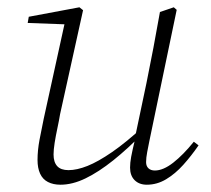

<svg xmlns="http://www.w3.org/2000/svg" viewBox="-20 -494 579 527"><path d="M146 13Q126 13 111.5 5.5Q97 -2 90 -17.5Q83 -33 83 -55Q83 -81 88.5 -110.5Q94 -140 100 -168L159 -437L165 -427L56 -431L59 -448L198 -474L208 -466L145 -181Q142 -163 137.5 -142Q133 -121 130 -102Q127 -83 127 -70Q127 -49 137 -38Q147 -27 168 -27Q191 -27 220 -38.5Q249 -50 287.5 -76.5Q326 -103 375 -148L380 -131H375Q331 -86 291 -54Q251 -22 215 -4.5Q179 13 146 13ZM383 13Q362 13 349.5 0.5Q337 -12 337 -34Q337 -47 340 -63.5Q343 -80 351 -113L350 -114L382 -266Q392 -315 401 -362.5Q410 -410 419 -461L457 -474L465 -467L390 -107Q387 -92 384 -76.5Q381 -61 381 -49Q381 -38 387.5 -32Q394 -26 405 -26Q428 -26 455.5 -47.5Q483 -69 512 -105L525 -95Q505 -66 483 -41.5Q461 -17 436 -2Q411 13 383 13Z"/></svg>

Font: Source Serif 4 36pt Light
Style: Italic
Weight: 300
Italic angle: -12°
Designer: Frank Grießhammer
Foundry: Adobe Systems Incorporated
Version: Version 4.004;hotconv 1.0.116;makeotfexe 2.5.65601